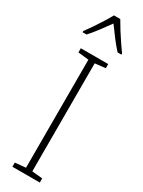

<svg xmlns="http://www.w3.org/2000/svg" viewBox="-248 -975 747 1002"><g transform="rotate(30 125.5 -474.5)"><path d="M208 0H43V-25L107 -31V-682L43 -689V-714H208V-689L145 -682V-31L208 -25ZM145 -949Q158 -926 176.5 -896.5Q195 -867 213.5 -840Q232 -813 243 -798V-791H220Q197 -816 172 -849Q147 -882 126 -911Q106 -883 80.5 -849Q55 -815 33 -791H9V-798Q23 -817 41.5 -844Q60 -871 77.5 -899Q95 -927 107 -949Z"/></g></svg>

Font: Noto Sans Lao Condensed ExtraLight
Style: Regular
Weight: 200
Width: 3
Designer: Monotype Design Team
Foundry: Monotype Imaging Inc.
Version: Version 2.003; ttfautohint (v1.8.4.7-5d5b)